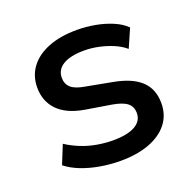

<svg xmlns="http://www.w3.org/2000/svg" viewBox="-97 -603 721 712"><g transform="rotate(-20 263.0 -247.0)"><path d="M264 9Q223 9 183 2Q143 -5 110 -18Q77 -31 53 -50L83 -124Q109 -107 139 -95Q169 -83 201 -77.5Q233 -72 263 -72Q320 -72 350 -89Q380 -106 380 -137Q380 -163 362.5 -177Q345 -191 305 -198L201 -215Q133 -227 99 -262.5Q65 -298 65 -352Q65 -397 90 -431Q115 -465 162.5 -484Q210 -503 276 -503Q312 -503 347.5 -496.5Q383 -490 414 -477Q445 -464 465 -444L433 -371Q413 -388 386.5 -399Q360 -410 331.5 -416Q303 -422 276 -422Q221 -422 192 -404.5Q163 -387 163 -355Q163 -330 179.5 -315.5Q196 -301 233 -295L334 -276Q407 -263 442.5 -230Q478 -197 478 -141Q478 -94 451.5 -60.5Q425 -27 377 -9Q329 9 264 9Z"/></g></svg>

Font: Nunito Sans 9pt SemiBold
Style: Regular
Weight: 600
Version: Version 3.101;gftools[0.9.27]